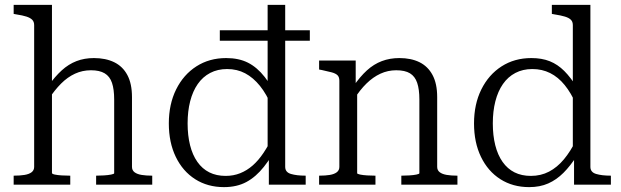

<svg xmlns="http://www.w3.org/2000/svg" viewBox="-20 -757 2546 787"><path d="M193 -737V-48Q193 -44 204.5 -41.5Q216 -39 233 -38Q250 -37 265 -37H268V0H36V-37H38Q62 -37 80.5 -40Q99 -43 109.5 -51Q120 -59 120 -73V-654Q120 -668 112 -676Q104 -684 88.5 -689Q73 -694 47 -698L36 -700V-737ZM604 0H374V-37H376Q389 -37 406 -38Q423 -39 435.5 -41.5Q448 -44 448 -47V-349Q448 -391 439 -417.5Q430 -444 409 -456.5Q388 -469 353 -469Q318 -469 287.5 -455Q257 -441 230.5 -414.5Q204 -388 179 -350L178 -405Q205 -443 233 -468.5Q261 -494 293.5 -506.5Q326 -519 365 -519Q413 -519 448 -502Q483 -485 502 -449.5Q521 -414 521 -359V-73Q521 -59 531.5 -51Q542 -43 560.5 -40Q579 -37 602 -37H604Z M907 -519Q959 -519 996.5 -500Q1034 -481 1065 -441.5Q1096 -402 1125 -341L1094 -320Q1073 -371 1045.5 -405Q1018 -439 985 -456.5Q952 -474 911 -474Q872 -474 841.5 -458Q811 -442 790.5 -412.5Q770 -383 759.5 -342Q749 -301 749 -251Q749 -202 759 -162Q769 -122 789 -93.5Q809 -65 838 -50.5Q867 -36 905 -36Q937 -36 964.5 -47Q992 -58 1015.5 -78.5Q1039 -99 1059.5 -129.5Q1080 -160 1098 -197L1127 -175Q1094 -114 1061.5 -73Q1029 -32 990 -11Q951 10 898 10Q831 10 780 -22.5Q729 -55 700.5 -114Q672 -173 672 -251Q672 -330 702 -390.5Q732 -451 785 -485Q838 -519 907 -519ZM1077 -737H1149V-73Q1149 -51 1172.5 -44Q1196 -37 1232 -37H1233V0H1082V-119L1077 -122ZM1250 -633V-590H881V-633Z M1288 0V-37H1290Q1314 -37 1332 -40Q1350 -43 1360.5 -51Q1371 -59 1371 -73V-426Q1371 -441 1363.5 -448.5Q1356 -456 1339.5 -460.5Q1323 -465 1299 -470L1288 -472V-509H1438V-402L1444 -395V-47Q1444 -44 1456 -41.5Q1468 -39 1485 -38Q1502 -37 1516 -37H1519V0ZM1855 0H1625V-37H1627Q1641 -37 1658 -38Q1675 -39 1687 -41.5Q1699 -44 1699 -47V-349Q1699 -391 1690 -417.5Q1681 -444 1660.5 -456.5Q1640 -469 1604 -469Q1570 -469 1539.5 -455Q1509 -441 1482 -414.5Q1455 -388 1431 -350L1429 -404Q1456 -443 1484 -468.5Q1512 -494 1545 -506.5Q1578 -519 1617 -519Q1665 -519 1699.5 -502Q1734 -485 1753 -449.5Q1772 -414 1772 -359V-73Q1772 -59 1782.5 -51Q1793 -43 1811.5 -40Q1830 -37 1853 -37H1855Z M2400 -73Q2400 -51 2423.5 -44Q2447 -37 2483 -37H2484V0H2333V-119L2328 -121V-654Q2328 -668 2320 -676Q2312 -684 2295.5 -689Q2279 -694 2253 -698L2242 -700V-737H2400ZM2158 -519Q2201 -519 2233.5 -506Q2266 -493 2293 -466Q2320 -439 2345 -398L2342 -328Q2321 -376 2294.5 -408.5Q2268 -441 2235 -457.5Q2202 -474 2162 -474Q2123 -474 2092.5 -458Q2062 -442 2041.5 -412.5Q2021 -383 2010.5 -342Q2000 -301 2000 -251Q2000 -202 2010 -162Q2020 -122 2040 -93.5Q2060 -65 2089 -50.5Q2118 -36 2156 -36Q2197 -36 2230.5 -53.5Q2264 -71 2291.5 -104Q2319 -137 2342 -184L2345 -119Q2318 -77 2289.5 -48.5Q2261 -20 2227 -5Q2193 10 2149 10Q2082 10 2031 -22.5Q1980 -55 1951.5 -114Q1923 -173 1923 -251Q1923 -330 1953 -390.5Q1983 -451 2036 -485Q2089 -519 2158 -519Z"/></svg>

Font: Roboto Serif 36pt Light
Style: Regular
Weight: 300
Designer: Greg Gazdowicz
Foundry: Commercial Type
Version: Version 1.008